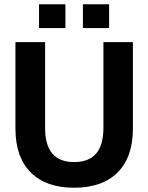

<svg xmlns="http://www.w3.org/2000/svg" viewBox="-20 -880 703 910"><path d="M331.1 9.8Q198.2 9.8 125.7 -62.7Q53.2 -135.3 53.2 -270V-680.2H193.8V-272.9Q193.8 -111.8 331.1 -111.8Q470.2 -111.8 470.2 -272.9V-680.2H609.9V-270Q609.9 -135.3 537.4 -62.7Q464.8 9.8 331.1 9.8ZM165 -747.1V-859.9H290V-747.1ZM373 -747.1V-859.9H497.1V-747.1Z"/></svg>

Font: TASA Orbiter Text
Style: Bold
Weight: 700
Designer: Weizhong Zhang
Version: Version 1.000;Glyphs 3.1.2 (3151)